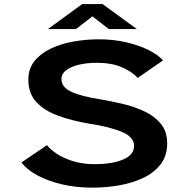

<svg xmlns="http://www.w3.org/2000/svg" viewBox="-20 -896 915 928"><path d="M426 11Q347 11 278.5 -5.2Q210 -21.5 159.8 -49Q109.5 -76.5 83.5 -110.5L207 -194.5Q224 -172.5 256.5 -151.5Q289 -130.5 334.8 -116.5Q380.5 -102.5 437 -102.5Q522 -102.5 575 -125Q628 -147.5 628 -191Q628 -234 568.8 -258.8Q509.5 -283.5 407.5 -299Q327.5 -312.5 261.5 -336.5Q195.5 -360.5 156.2 -402.2Q117 -444 117 -511.5Q117 -563.5 146.5 -600.5Q176 -637.5 225.2 -661Q274.5 -684.5 335 -695.2Q395.5 -706 458 -706Q528 -706 589.8 -691.8Q651.5 -677.5 698 -654.2Q744.5 -631 768 -604L645.5 -519.5Q619.5 -549 569.5 -570.8Q519.5 -592.5 448 -592.5Q402.5 -592.5 363.8 -583.8Q325 -575 301 -557.5Q277 -540 277 -513.5Q277 -474.5 325.2 -452.2Q373.5 -430 464.5 -416Q520.5 -406.5 577.5 -392.8Q634.5 -379 682.2 -355.8Q730 -332.5 759 -295.5Q788 -258.5 788 -203.5Q788 -143.5 756.8 -102.5Q725.5 -61.5 673 -36.5Q620.5 -11.5 556.2 -0.2Q492 11 426 11ZM211.5 -755.5 377.5 -876.5H475.5L641.5 -755.5H506L426.5 -817L347.5 -755.5Z"/></svg>

Font: Trispace SemiExpanded SemiBold
Style: Regular
Weight: 600
Width: 6
Designer: Tyler Finck
Foundry: Etcetera Type Company
Version: Version 1.210; ttfautohint (v1.8.3)